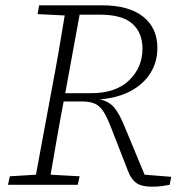

<svg xmlns="http://www.w3.org/2000/svg" viewBox="-20 -694 681 721"><path d="M354 -639H279L225 -344H321Q415 -344 465 -392.5Q515 -441 515 -511Q515 -571 477 -605Q439 -639 354 -639ZM121 -641 127 -674H364Q464 -674 517.5 -631.5Q571 -589 571 -514Q571 -461 544.5 -419Q518 -377 469.5 -351.5Q421 -326 355 -321Q390 -313 409.5 -289.5Q429 -266 449 -216L523 -38L623 -30L617 0Q606 2 590 4.5Q574 7 550 7Q512 7 492.5 -6.5Q473 -20 461 -51L397 -215Q382 -254 368.5 -275Q355 -296 336.5 -304.5Q318 -313 286 -313H219Q206 -245 194 -176Q182 -107 170 -38L279 -32L272 0H10L17 -32L115 -38L175 -362Q188 -430 200 -499Q212 -568 223 -636Z"/></svg>

Font: Source Serif 4 SmText Light
Style: Italic
Weight: 300
Italic angle: -12°
Designer: Frank Grießhammer
Foundry: Adobe
Version: Version 4.005;hotconv 1.1.0;makeotfexe 2.6.0